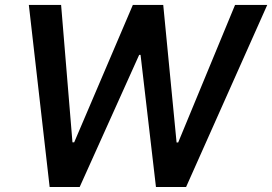

<svg xmlns="http://www.w3.org/2000/svg" viewBox="-20 -747 1088 767"><path d="M178.3 0H298.3L535.9 -527.7H541.5L603 0H723.4L1047.6 -727.3H919L691.8 -177.9H685.4L632.1 -727.3H510.7L276.3 -178.3H269.5L224.1 -727.3H95.2Z"/></svg>

Font: Magic Ui Pro Semi Bold
Style: Italic
Weight: 600
Italic angle: -9.39999°
Designer: Stefan Endress, Andreas Faust
Version: Version 1.000;FEAKit 1.0